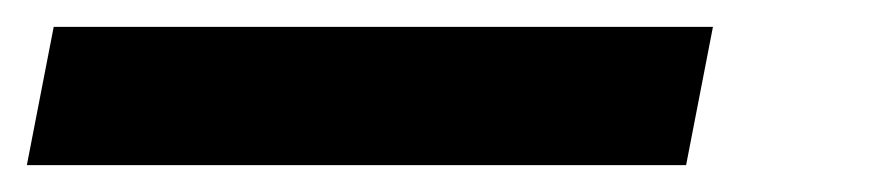

<svg xmlns="http://www.w3.org/2000/svg" viewBox="-79 57 647 143"><path d="M432 180H-59L-39 77H452Z"/></svg>

Font: IBM Plex Sans SemiBold
Style: Italic
Weight: 600
Italic angle: -11.31°
Designer: Mike Abbink, Paul van der Laan, Pieter van Rosmalen
Foundry: Bold Monday
Version: Version 3.201